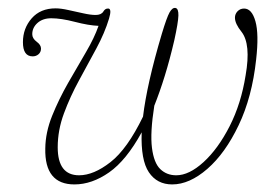

<svg xmlns="http://www.w3.org/2000/svg" viewBox="-20 -467 713 494"><path d="M431.5 -446.5Q439.5 -445 439 -427Q438.5 -409 428.5 -363.5Q417 -314 404 -272Q391 -230 377 -195Q366 -125.5 371 -86.5Q376 -47.5 392.5 -31.8Q409 -16 433.5 -16Q466.5 -16 503.8 -50Q541 -84 570.8 -142.2Q600.5 -200.5 612 -273.5Q626 -353.5 601.5 -385Q584.5 -406 584.5 -421.5Q584.5 -431 591.2 -438Q598 -445 608 -445Q628 -445 637.2 -412.2Q646.5 -379.5 639 -313.5Q628.5 -217 594 -144.8Q559.5 -72.5 513.5 -32.5Q467.5 7.5 423 7.5Q384 7.5 363 -23.8Q342 -55 344.5 -126.5Q305 -54.5 260.8 -23.5Q216.5 7.5 171.5 7.5Q94.5 7.5 96.5 -85Q97 -126.5 114.2 -169.2Q131.5 -212 155.2 -253.5Q179 -295 201 -332.5Q223 -370 233.5 -400.5Q208 -401.5 172.5 -410.8Q137 -420 112 -420Q90 -420 76.5 -408Q63 -396 63 -379Q63 -368 74.5 -359.5Q85.5 -351.5 85.5 -342Q85.5 -333 79.2 -327.5Q73 -322 64 -322Q39 -322 39 -358.5Q39 -394 61.5 -419.8Q84 -445.5 123 -445.5Q136.5 -445.5 155.8 -441.2Q175 -437 194 -432.8Q213 -428.5 226 -428.5Q240.5 -428.5 245.8 -437.2Q251 -446 259 -445Q268 -444 260.5 -419Q249.5 -382.5 228 -342.5Q206.5 -302.5 183.5 -260.5Q160.5 -218.5 144.5 -175.2Q128.5 -132 128.5 -88Q128.5 -16 183.5 -16Q221 -16 264.2 -49.8Q307.5 -83.5 348 -167Q353 -209 365 -262Q377 -315 396.5 -380.5Q409 -422 416.2 -435Q423.5 -448 431.5 -446.5Z"/></svg>

Font: Fraunces 72pt Soft Thin
Style: Italic
Weight: 100
Italic angle: -16°
Version: Version 1.000;[0bf87f6ff]